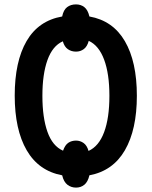

<svg xmlns="http://www.w3.org/2000/svg" viewBox="-20 -794 690 874"><path d="M326 60Q304 60 287 47Q270 34 263 4Q156 -16 101.5 -110Q47 -204 47 -359Q47 -514 101 -607Q155 -700 263 -719Q269 -749 285.5 -761.5Q302 -774 326 -774Q348 -774 364 -761.5Q380 -749 387 -719Q494 -700 548.5 -606.5Q603 -513 603 -358Q603 -204 548.5 -110Q494 -16 387 4Q380 34 364 47Q348 60 326 60ZM267 -108Q276 -134 291 -144Q306 -154 326 -154Q345 -154 360.5 -143Q376 -132 383 -107Q430 -128 454 -192.5Q478 -257 478 -358Q478 -458 454 -522.5Q430 -587 384 -608Q377 -582 361.5 -570.5Q346 -559 326 -559Q305 -559 289 -570Q273 -581 266 -606Q219 -585 196 -520.5Q173 -456 173 -358Q173 -259 196 -194Q219 -129 267 -108Z"/></svg>

Font: Noto Sans Disp Cond SemBd
Style: Regular
Weight: 600
Width: 3
Designer: Monotype Design Team
Foundry: Monotype Imaging Inc.
Version: Version 2.000;GOOG;noto-source:20170915:90ef993387c0; ttfaut